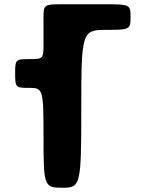

<svg xmlns="http://www.w3.org/2000/svg" viewBox="-20 -880 683 900"><path d="M184 -740V-672C184 -605 182 -603 118 -603C53 -603 51 -601 51 -536C51 -470 53 -468 118 -468C182 -468 184 -461 184 -234C184 -7 187 0 273 0C358 0 361 -10 361 -370C361 -730 364 -740 477 -740C589 -740 592 -742 592 -800C592 -858 589 -860 477 -860H361H273C187 -860 184 -858 184 -800Z"/></svg>

Font: Hussar Print
Style: Bold
Weight: 700
Foundry: Cannot Into Space Fonts
Version: Version 2.00